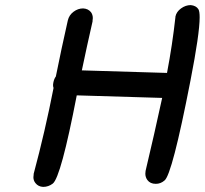

<svg xmlns="http://www.w3.org/2000/svg" viewBox="-20 -725 803 753"><path d="M149 8Q130 7 119 -7Q111 -17 111 -30Q111 -35 112 -40V-43Q157 -211 190 -380Q188 -385 188 -392Q188 -396 189 -400Q192 -416 199 -425Q221 -535 246 -645Q251 -666 268.5 -679Q286 -692 306 -692Q326 -691 337 -677Q344 -667 344 -654Q344 -649 343 -644V-641Q321 -545 301 -449L635 -439Q656 -549 668 -658V-660Q672 -679 690 -692Q708 -705 728 -705Q749 -703 758 -689Q763 -681 763 -657Q763 -593 727 -409Q655 -39 625 -17Q610 -4 591 -4Q569 -4 558 -19Q550 -30 550 -44Q550 -49 551 -55Q585 -198 616 -341L281 -351Q219 -30 187 -5Q170 8 149 8Z"/></svg>

Font: Bad Comic
Style: Italic
Weight: 400
Italic angle: -11°
Designer: GGBotNet
Foundry: GGBotNet
Version: 0.95